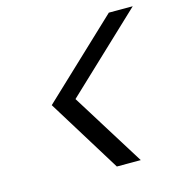

<svg xmlns="http://www.w3.org/2000/svg" viewBox="-92 -684 700 754"><g transform="rotate(-15 257.5 -307.0)"><path d="M291.5 -11.2 106.9 -310.1 417.5 -603H514.6L203.1 -309.1L388.7 -11.2Z"/></g></svg>

Font: Tuffy
Style: Italic
Weight: 400
Italic angle: -12°
Designer: Thatcher Ulrich, Karoly Barta and Michael Everson
Version: Version 001.271